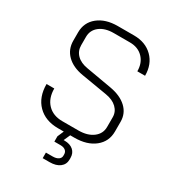

<svg xmlns="http://www.w3.org/2000/svg" viewBox="-216 -829 1051 1161"><g transform="rotate(30 310.0 -248.5)"><path d="M564 -215V-147Q564 -77 511 -34.5Q458 8 370 8H341L321 53H327Q366 53 388.5 72.5Q411 92 411 126V136Q411 171 385 191Q359 211 314 211H266V172H313Q338 172 352.5 162Q367 152 367 136V126Q367 109 354.5 99Q342 89 320 89H277V52L296 8H256Q167 8 114.5 -45Q62 -98 62 -189H116Q116 -121 154 -81.5Q192 -42 257 -42H369Q432 -42 470.5 -71Q509 -100 509 -147V-215Q509 -253 481 -280Q453 -307 403 -315L224 -345Q152 -357 111.5 -397Q71 -437 71 -497V-555Q71 -624 123 -666Q175 -708 260 -708H373Q454 -708 503.5 -659Q553 -610 553 -530H499Q499 -588 464.5 -623.5Q430 -659 373 -659H260Q199 -659 162.5 -630.5Q126 -602 126 -555V-497Q126 -457 153 -430Q180 -403 229 -395L407 -364Q481 -351 522.5 -312Q564 -273 564 -215Z"/></g></svg>

Font: Bai Jamjuree Light
Style: Regular
Weight: 300
Designer: Katatrad Aksorn Co.,Ltd.
Foundry: Cadson Demak Co.,Ltd.
Version: Version 1.000; ttfautohint (v1.6)